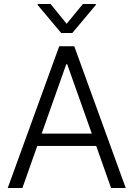

<svg xmlns="http://www.w3.org/2000/svg" viewBox="-20 -938 666 958"><path d="M18.6 0 275.4 -707H350.6L607.4 0H534.2L460 -210H166L91.8 0ZM438 -271.5 315.4 -617.2H310.5L188 -271.5ZM312.5 -819.3 393.6 -918H458V-913.1L340.8 -773.4H285.2L168 -913.1V-918H232.4Z"/></svg>

Font: Pretendard Std Light
Style: Regular
Weight: 300
Designer: Base glyphs from Inter by Rasmus Andersson; Hangeul glyphs from Noto Sans CJK(Source Han Sans) by Jang Soo-young and Kan
Foundry: Kil Hyung-jin
Version: Version 1.309